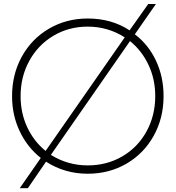

<svg xmlns="http://www.w3.org/2000/svg" viewBox="-20 -876 890 973"><path d="M808.9 -388.9Q808.9 -277.8 758.9 -187.8Q708.9 -97.8 621.1 -46.7Q533.3 4.4 424.4 4.4Q307.8 4.4 213.3 -56.7L121.1 77.8H80L186.7 -75.6Q118.9 -128.9 80 -210.6Q41.1 -292.2 41.1 -388.9Q41.1 -500 91.1 -590Q141.1 -680 228.9 -731.1Q316.7 -782.2 424.4 -782.2Q545.6 -782.2 636.7 -722.2L731.1 -855.6H770L663.3 -702.2Q732.2 -650 770.6 -568.3Q808.9 -486.7 808.9 -388.9ZM211.1 -111.1 612.2 -686.7Q526.7 -741.1 424.4 -741.1Q328.9 -741.1 251.1 -695Q173.3 -648.9 128.9 -568.3Q84.4 -487.8 84.4 -388.9Q84.4 -303.3 117.8 -231.7Q151.1 -160 211.1 -111.1ZM766.7 -388.9Q766.7 -474.4 732.8 -546.7Q698.9 -618.9 638.9 -667.8L237.8 -91.1Q323.3 -37.8 424.4 -37.8Q521.1 -37.8 599.4 -83.3Q677.8 -128.9 722.2 -209.4Q766.7 -290 766.7 -388.9Z"/></svg>

Font: Paperlogy 2 ExtraLight
Style: Regular
Weight: 250
Designer: redesigned by Lee Juim, glyphs from Gmarket Sans & Montserrat
Foundry: PT&
Version: Version 1.001